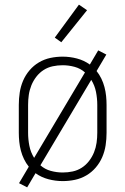

<svg xmlns="http://www.w3.org/2000/svg" viewBox="-20 -772 540 827"><path d="M97 35 62 17 104 -54Q92 -69 83.5 -86.5Q75 -104 70 -123Q65 -142 63 -161.5Q61 -181 61 -200V-320Q61 -347 65 -373.5Q69 -400 79.5 -424.5Q90 -449 107.5 -469.5Q125 -490 148 -503.5Q171 -517 197 -522.5Q223 -528 250 -528Q281 -528 311.5 -520Q342 -512 367 -494L403 -555L438 -537L396 -466Q408 -451 416.5 -433.5Q425 -416 430 -397Q435 -378 437 -358.5Q439 -339 439 -320V-200Q439 -173 435 -146.5Q431 -120 420.5 -95.5Q410 -71 392.5 -50.5Q375 -30 352 -16.5Q329 -3 303 2.5Q277 8 250 8Q219 8 188.5 0Q158 -8 133 -26ZM127 -92 346 -460Q327 -477 301.5 -484Q276 -491 250 -491Q228 -491 207 -486.5Q186 -482 168 -470.5Q150 -459 136.5 -441.5Q123 -424 115 -404Q107 -384 104 -363Q101 -342 101 -320V-200Q101 -172 106.5 -144Q112 -116 127 -92ZM250 -29Q272 -29 293 -33.5Q314 -38 332 -49.5Q350 -61 363.5 -78.5Q377 -96 385 -116Q393 -136 396 -157Q399 -178 399 -200V-320Q399 -348 393.5 -376Q388 -404 373 -428L154 -60Q173 -43 198.5 -36Q224 -29 250 -29ZM244 -590 216 -610 320 -752 355 -728Z"/></svg>

Font: Iosevka Curly Extralight
Style: Regular
Weight: 200
Monospace: yes
Designer: Belleve Invis
Foundry: Belleve Invis
Version: Version 22.1.2; ttfautohint (v1.8.4)